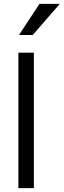

<svg xmlns="http://www.w3.org/2000/svg" viewBox="-20 -972 329 992"><path d="M75 -700H155V0H75ZM78 -791 184 -952H289L149 -791Z"/></svg>

Font: Syne
Style: Regular
Weight: 400
Designer: Lucas Descroix
Foundry: Bonjour Monde
Version: Version 2.200